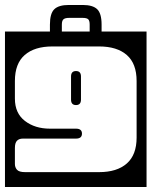

<svg xmlns="http://www.w3.org/2000/svg" viewBox="-40 -631 610 773"><path d="M369 -532V-504H550V122H-20V-504H161V-532Q161 -577 178.8 -594Q196.5 -611 237 -611H293Q333.5 -611 351.2 -594Q369 -577 369 -532ZM209 -532V-504H321V-532Q321 -548 315 -553.5Q309 -559 293 -559H238Q222.5 -559 215.8 -553.5Q209 -548 209 -532ZM161 -113H266Q290 -113 290 -93Q290 -73 266 -73H52Q37 -73 28.5 -64.5Q20 -56 20 -35V29Q20 43 28.5 52.5Q37 62 61 62H359Q431 62 470.5 27.2Q510 -7.5 510 -77V-305Q510 -375 470.5 -409.5Q431 -444 359 -444H171Q99 -444 59.5 -409.5Q20 -375 20 -305V-234Q20 -175 60.5 -144Q101 -113 161 -113ZM286 -230Q286 -208 266 -208Q246 -208 246 -230V-323Q246 -345 266 -345Q286 -345 286 -323Z"/></svg>

Font: Honk Rounded
Style: Regular
Weight: 400
Designer: Noopur Datye & Yesha Goshar
Foundry: Ek Type
Version: Version 1.000